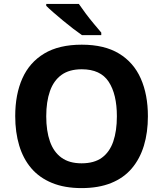

<svg xmlns="http://www.w3.org/2000/svg" viewBox="-20 -954 836 984"><path d="M738 -358Q738 -275 717.5 -207.5Q697 -140 655.5 -91Q614 -42 549.5 -16Q485 10 398 10Q311 10 246.5 -16.5Q182 -43 140.5 -91.5Q99 -140 78.5 -208Q58 -276 58 -359Q58 -470 94.5 -552Q131 -634 206.5 -679.5Q282 -725 399 -725Q515 -725 590 -679.5Q665 -634 701.5 -551.5Q738 -469 738 -358ZM217 -358Q217 -283 236 -229Q255 -175 295 -146Q335 -117 398 -117Q463 -117 502.5 -146Q542 -175 560.5 -229Q579 -283 579 -358Q579 -471 537 -535Q495 -599 399 -599Q335 -599 295 -570Q255 -541 236 -487Q217 -433 217 -358ZM384 -934Q399 -912 419.5 -884.5Q440 -857 461.5 -831.5Q483 -806 499 -787V-774H400Q381 -787 355.5 -806.5Q330 -826 303.5 -848Q277 -870 254 -890Q231 -910 217 -924V-934Z"/></svg>

Font: Noto Sans Malayalam
Style: Regular
Weight: 400
Designer: Jelle Bosma - Monotype Design Team
Foundry: Monotype Imaging Inc.
Version: Version 2.103